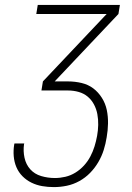

<svg xmlns="http://www.w3.org/2000/svg" viewBox="-20 -755 540 783"><path d="M200 8Q175 8 152 4Q129 0 108.5 -10Q88 -20 72 -36Q56 -52 47 -73Q38 -94 36 -118Q34 -142 38 -166L39 -170H79L78 -167Q74 -139 80 -111.5Q86 -84 103.5 -64.5Q121 -45 148 -37Q175 -29 204 -29Q225 -29 246.5 -34Q268 -39 287.5 -51Q307 -63 322.5 -80Q338 -97 348.5 -117Q359 -137 365.5 -158Q372 -179 376 -201Q380 -223 380.5 -245.5Q381 -268 377 -289.5Q373 -311 363 -329.5Q353 -348 337.5 -361Q322 -374 301 -380Q280 -386 257 -386H149L155 -423L415 -698H128L134 -735H469L463 -698L203 -423H257Q286 -423 313 -416.5Q340 -410 360.5 -394.5Q381 -379 395.5 -356Q410 -333 415.5 -306.5Q421 -280 420.5 -251.5Q420 -223 415 -195Q411 -169 403 -143.5Q395 -118 381 -94Q367 -70 347.5 -50Q328 -30 303.5 -16.5Q279 -3 252.5 2.5Q226 8 200 8Z"/></svg>

Font: Iosevka Term Curly Extralight
Style: Italic
Weight: 200
Italic angle: -9°
Designer: Belleve Invis
Foundry: Belleve Invis
Version: Version 32.3.0